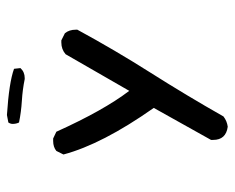

<svg xmlns="http://www.w3.org/2000/svg" viewBox="-80 -448 661 540"><g transform="rotate(-90 250.0 -177.5)"><path d="M164 133Q127 128 127 92V86L217 -75Q115 -220 86 -329L96 -349Q107 -358 124 -358H131L150 -349Q210 -216 265 -144L368 -323Q382 -335 401 -335H407L427 -325Q437 -313 437 -294V-290Q380 -185 316 -84Q252 17 193 121Q180 131 164 133ZM301 -438H298Q269 -444 237 -446Q205 -448 176 -454Q172 -462 172 -472Q172 -478 176 -484L197 -488Q289 -482 327 -468L329 -450Q318 -438 301 -438Z"/></g></svg>

Font: Xiaolai SC
Style: Regular
Weight: 400
Designer: Nozomi Seto 瀬戸のぞみ
Version: Version 3.11;December 4, 2020;FontCreator 13.0.0.2613 64-bit